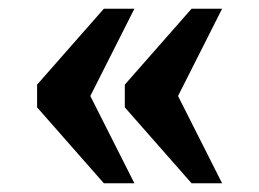

<svg xmlns="http://www.w3.org/2000/svg" viewBox="-20 -490 594 440"><path d="M419 -70 266 -244V-296L419 -470H489L388 -270L489 -70ZM218 -70 65 -244V-296L218 -470H288L187 -270L288 -70Z"/></svg>

Font: Noto Serif Test
Style: Regular
Weight: 400
Version: Version 1.000